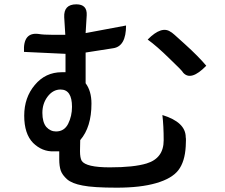

<svg xmlns="http://www.w3.org/2000/svg" viewBox="-20 -820 1040 888"><path d="M333 -800Q384 -800 381 -749L376 -667L563 -702Q563 -606 504 -597L376 -577V-435Q403 -399 403 -341Q403 -232 351 -172Q350 -153 350 -121Q350 -90 358 -76Q378 -46 488 -46Q599 -46 658 -64Q737 -88 737 -171Q737 -238 731 -288Q839 -255 839 -185Q841 -179 839 -143Q835 -72 805 -33Q775 6 702 27Q630 48 520 48Q411 48 362 38Q313 29 290 9Q268 -11 261 -31Q254 -52 254 -83V-120H229Q175 -118 133 -159Q92 -201 92 -285Q92 -369 141 -427Q190 -486 266 -486H283V-571L91 -580Q86 -672 158 -663Q180 -659 225 -659H282L277 -740Q274 -800 333 -800ZM663 -637Q728 -703 770 -672Q772 -674 835 -616Q898 -559 934 -516Q863 -443 827 -484Q824 -492 764 -549Q705 -607 663 -637ZM239 -212Q277 -212 295 -247Q313 -283 313 -326Q313 -406 260 -406Q225 -406 200 -373Q176 -341 176 -298Q176 -255 194 -233Q213 -212 239 -212Z"/></svg>

Font: Swei Half Moon CJK TC
Style: Medium
Weight: 500
Version: Version 2.125